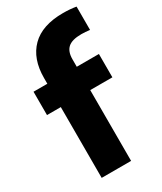

<svg xmlns="http://www.w3.org/2000/svg" viewBox="-204 -894 820 969"><g transform="rotate(-30 206.0 -409.0)"><path d="M89 0V-412.5H8.5V-548.5H89V-582Q89 -693.5 151.2 -755.8Q213.5 -818 335.5 -818Q375.5 -818 411.5 -812V-676Q384.5 -679.5 362.5 -679.5Q308 -679.5 284.2 -658.2Q260.5 -637 260.5 -592V-548.5H389.5V-412.5H260.5V0Z"/></g></svg>

Font: Encode Sans Semi Condensed ExtraBold
Style: Regular
Weight: 800
Width: 4
Designer: Multiple Designers
Foundry: Impallari Type
Version: Version 3.000; ttfautohint (v1.8.3) -l 8 -r 50 -G 200 -x 14 